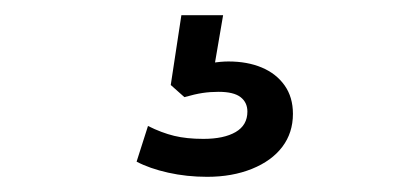

<svg xmlns="http://www.w3.org/2000/svg" viewBox="-20 -40 540 253"><path d="M253 193Q226 193 201.5 187.5Q177 182 160 173L175 126Q193 135 209.5 139Q226 143 248 143Q275 143 290.5 134Q306 125 306 107Q306 95 297 88Q288 81 268 81Q257 81 247 82.5Q237 84 223 88L205 72L219 -20H274L261 56L235 48Q247 45 259 43Q271 41 281 41Q306 41 325 49Q344 57 355 72.5Q366 88 366 110Q366 135 352 153.5Q338 172 312 182.5Q286 193 253 193Z"/></svg>

Font: Nunito Sans 12pt Medium
Style: Regular
Weight: 500
Designer: Vernon Adams
Foundry: Vernon Adams
Version: Version 3.101;gftools[0.9.27]